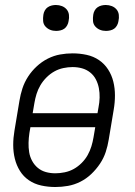

<svg xmlns="http://www.w3.org/2000/svg" viewBox="-20 -742 540 770"><path d="M202 8Q173 8 145.5 2Q118 -4 96 -19Q74 -34 60 -56.5Q46 -79 39.5 -105.5Q33 -132 33 -160.5Q33 -189 38 -218L58 -338Q62 -363 70 -387.5Q78 -412 92.5 -434.5Q107 -457 127.5 -476Q148 -495 172 -507Q196 -519 221 -523.5Q246 -528 271 -528Q300 -528 327.5 -522Q355 -516 377 -501Q399 -486 413.5 -463.5Q428 -441 434.5 -414.5Q441 -388 441 -359.5Q441 -331 436 -302L416 -182Q412 -157 404 -132.5Q396 -108 381 -85.5Q366 -63 346 -44Q326 -25 302 -13Q278 -1 252.5 3.5Q227 8 202 8ZM371 -288 375 -311Q379 -331 379.5 -350.5Q380 -370 376.5 -388.5Q373 -407 364.5 -423.5Q356 -440 341.5 -451.5Q327 -463 309 -468Q291 -473 271 -473Q253 -473 234 -469Q215 -465 198 -455.5Q181 -446 166.5 -431.5Q152 -417 142 -400Q132 -383 126.5 -365Q121 -347 118 -329L111 -288ZM202 -47Q220 -47 239.5 -51Q259 -55 276 -64.5Q293 -74 307.5 -88.5Q322 -103 331.5 -120Q341 -137 346.5 -155Q352 -173 355 -191L362 -232H102L98 -209Q95 -189 94.5 -169.5Q94 -150 97 -131.5Q100 -113 109 -96.5Q118 -80 132 -68.5Q146 -57 164 -52Q182 -47 202 -47ZM405 -618Q392 -618 381 -622.5Q370 -627 362 -636Q354 -645 353 -657.5Q352 -670 354 -683Q355 -691 359.5 -699.5Q364 -708 371.5 -713Q379 -718 387.5 -720Q396 -722 404 -722Q417 -722 428.5 -717.5Q440 -713 447.5 -704Q455 -695 456.5 -682.5Q458 -670 455 -657Q454 -649 449.5 -640.5Q445 -632 438 -627Q431 -622 422 -620Q413 -618 405 -618ZM205 -618Q192 -618 181 -622.5Q170 -627 162 -636Q154 -645 153 -657.5Q152 -670 154 -683Q155 -691 159.5 -699.5Q164 -708 171.5 -713Q179 -718 187.5 -720Q196 -722 204 -722Q217 -722 228.5 -717.5Q240 -713 247.5 -704Q255 -695 256.5 -682.5Q258 -670 255 -657Q254 -649 249.5 -640.5Q245 -632 238 -627Q231 -622 222 -620Q213 -618 205 -618Z"/></svg>

Font: Iosevka SS18 Light
Style: Italic
Weight: 300
Italic angle: -9°
Monospace: yes
Designer: Belleve Invis
Foundry: Belleve Invis
Version: Version 25.1.1; ttfautohint (v1.8.4)